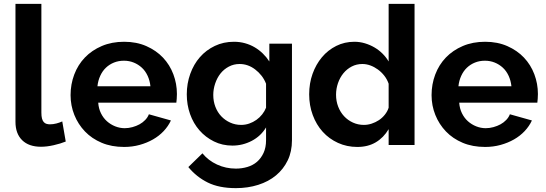

<svg xmlns="http://www.w3.org/2000/svg" viewBox="-20 -750 2823 993"><path d="M60 -730H194V-168Q194 -149 197 -137.5Q200 -126 206 -119Q212 -112 220.5 -109.5Q229 -107 238 -107Q255 -107 272 -111.5Q289 -116 302 -122L320 -18Q293 -7 257.5 1Q222 9 192 9Q129 9 94.5 -25Q60 -59 60 -120Z M622 10Q557 10 506 -11.5Q455 -33 419.5 -70Q384 -107 364.5 -155.5Q345 -204 345 -258Q345 -314 364 -364.5Q383 -415 419 -452.5Q455 -490 506.5 -512Q558 -534 622 -534Q686 -534 737 -511.5Q788 -489 823 -452Q858 -415 876.5 -366Q895 -317 895 -264Q895 -251 894 -239Q893 -227 892 -219H488Q490 -189 502 -164.5Q514 -140 533 -123Q552 -106 576 -96.5Q600 -87 625 -87Q645 -87 665 -92.5Q685 -98 701.5 -107Q718 -116 731 -129.5Q744 -143 750 -159L864 -127Q850 -97 826.5 -72Q803 -47 771.5 -29Q740 -11 702 -0.5Q664 10 622 10ZM758 -304Q755 -333 743.5 -358Q732 -383 713.5 -400Q695 -417 671.5 -426.5Q648 -436 621 -436Q593 -436 569.5 -426.5Q546 -417 528 -400Q510 -383 498.5 -358Q487 -333 484 -304Z M1182 3Q1130 3 1086.5 -18.5Q1043 -40 1011.5 -76Q980 -112 963 -160Q946 -208 946 -262Q946 -318 964 -368Q982 -418 1014 -454.5Q1046 -491 1091 -512.5Q1136 -534 1190 -534Q1220 -534 1247 -526.5Q1274 -519 1297 -505.5Q1320 -492 1339.5 -473Q1359 -454 1373 -432V-524H1490V-25Q1490 34 1468 79.5Q1446 125 1407.5 157Q1369 189 1315.5 206Q1262 223 1200 223Q1113 223 1054.5 194Q996 165 954 114L1027 43Q1057 80 1102.5 101Q1148 122 1200 122Q1231 122 1259.5 113.5Q1288 105 1309 87Q1330 69 1343 41Q1356 13 1356 -25V-91Q1329 -46 1282 -21.5Q1235 3 1182 3ZM1227 -104Q1249 -104 1269 -111Q1289 -118 1306 -130Q1323 -142 1336 -158.5Q1349 -175 1356 -193V-317Q1347 -340 1332.5 -358.5Q1318 -377 1299.5 -391Q1281 -405 1261 -412Q1241 -419 1219 -419Q1189 -419 1163.5 -405.5Q1138 -392 1120.5 -370Q1103 -348 1093 -318.5Q1083 -289 1083 -259Q1083 -226 1094 -197.5Q1105 -169 1124.5 -148.5Q1144 -128 1170.5 -116Q1197 -104 1227 -104Z M1990 0V-82Q1964 -38 1923.5 -14Q1883 10 1828 10Q1774 10 1728 -11Q1682 -32 1649 -68.5Q1616 -105 1597.5 -155Q1579 -205 1579 -262Q1579 -319 1596.5 -368Q1614 -417 1645 -454Q1676 -491 1719 -512.5Q1762 -534 1813 -534Q1841 -534 1867.5 -526Q1894 -518 1917 -504.5Q1940 -491 1958.5 -472.5Q1977 -454 1990 -432V-730H2124V0ZM1990 -317Q1982 -340 1967.5 -358.5Q1953 -377 1934.5 -390.5Q1916 -404 1895.5 -411.5Q1875 -419 1854 -419Q1824 -419 1799 -406Q1774 -393 1756 -371Q1738 -349 1728 -320Q1718 -291 1718 -260Q1718 -227 1729 -198.5Q1740 -170 1759.5 -149Q1779 -128 1805.5 -116Q1832 -104 1862 -104Q1882 -104 1902 -110.5Q1922 -117 1939.5 -128.5Q1957 -140 1970.5 -157Q1984 -174 1990 -193Z M2489 10Q2424 10 2373 -11.5Q2322 -33 2286.5 -70Q2251 -107 2231.5 -155.5Q2212 -204 2212 -258Q2212 -314 2231 -364.5Q2250 -415 2286 -452.5Q2322 -490 2373.5 -512Q2425 -534 2489 -534Q2553 -534 2604 -511.5Q2655 -489 2690 -452Q2725 -415 2743.5 -366Q2762 -317 2762 -264Q2762 -251 2761 -239Q2760 -227 2759 -219H2355Q2357 -189 2369 -164.5Q2381 -140 2400 -123Q2419 -106 2443 -96.5Q2467 -87 2492 -87Q2512 -87 2532 -92.5Q2552 -98 2568.5 -107Q2585 -116 2598 -129.5Q2611 -143 2617 -159L2731 -127Q2717 -97 2693.5 -72Q2670 -47 2638.5 -29Q2607 -11 2569 -0.5Q2531 10 2489 10ZM2625 -304Q2622 -333 2610.5 -358Q2599 -383 2580.5 -400Q2562 -417 2538.5 -426.5Q2515 -436 2488 -436Q2460 -436 2436.5 -426.5Q2413 -417 2395 -400Q2377 -383 2365.5 -358Q2354 -333 2351 -304Z"/></svg>

Font: Rising Sun
Style: Bold
Weight: 700
Designer: Matt McInerney, Pablo Impallari, Rodrigo Fuenzalida (Raleway font), Stephen Hutchings (Greek), Cristiano Sobral (main ch
Foundry: The Rising Sun Project Authors
Version: Version 4.327; ttfautohint (v1.8.4.7-5d5b-dirty)